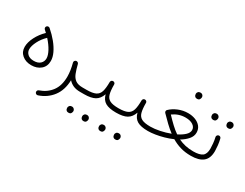

<svg xmlns="http://www.w3.org/2000/svg" viewBox="-88 -1219 2638 2068"><g transform="rotate(30 1231.0 -185.5)"><path d="M54.2 -118.2Q54.2 -174.8 87.9 -241Q121.6 -307.1 177.7 -360.8Q164.1 -374 149.9 -386.2Q141.6 -393.6 140.6 -404.8Q139.6 -416 147 -424.3Q153.8 -432.6 165.3 -433.6Q176.8 -434.6 185.1 -427.2Q240.7 -379.4 283.7 -326.7Q326.7 -273.9 350.8 -222.4Q375 -170.9 375 -125.5Q375 -58.1 329.1 -19.3Q283.2 19.5 213.4 19.5Q144 19.5 99.1 -18.3Q54.2 -56.2 54.2 -118.2ZM109.4 -121.1Q109.4 -85.4 136.2 -60.1Q163.1 -34.7 213.4 -34.7Q264.6 -34.7 292.7 -60.5Q320.8 -86.4 320.8 -126.5Q320.8 -163.6 293.2 -215.3Q265.6 -267.1 215.8 -322.3Q166 -274.4 137.7 -218Q109.4 -161.6 109.4 -121.1Z M438.5 264.2Q426.3 268.1 416.7 262.2Q407.2 256.3 403.8 246.6Q400.4 233.9 406 224.6Q411.6 215.3 420.9 212.4Q509.8 182.1 561.5 112.8Q613.3 43.5 613.3 -68.4Q613.3 -105.5 607.2 -146Q601.1 -186.5 589.8 -229.5L589.4 -231.9Q586.9 -242.2 593.3 -251.5Q599.6 -260.7 609.9 -263.2Q616.7 -264.6 623.5 -262.7Q635.7 -259.8 641.1 -248Q642.1 -245.6 643.1 -242.7Q658.2 -181.6 675.3 -138.2Q692.4 -94.7 724.1 -72Q755.9 -49.3 813.5 -49.3H814Q825.2 -49.3 833 -41.3Q840.8 -33.2 840.8 -22Q840.8 -10.7 833 -2.9Q825.2 4.9 814 4.9H813.5Q762.2 4.9 726.8 -11.2Q691.4 -27.3 667 -55.2Q663.6 68.8 601.8 149.7Q540 230.5 438.5 264.2Z M786.6 -22Q786.6 -33.2 794.7 -41.3Q802.7 -49.3 814 -49.3H862.8Q874 -49.3 882.3 -41.3Q890.6 -33.2 890.6 -22Q890.6 -10.7 882.3 -2.9Q874 4.9 862.8 4.9H814Q802.7 4.9 794.7 -2.9Q786.6 -10.7 786.6 -22Z M835.4 -22Q835.4 -33.2 843.5 -41.3Q851.6 -49.3 862.8 -49.3Q937 -49.3 974.4 -67.6Q1011.7 -85.9 1024.4 -129.2Q1037.1 -172.4 1037.1 -247.1Q1038.1 -259.8 1046.6 -267.1Q1055.2 -274.4 1066.4 -273.4Q1077.6 -272.9 1085.2 -264.6Q1092.8 -256.3 1091.8 -245.1Q1091.8 -171.9 1103.5 -129.2Q1115.2 -86.4 1150.9 -67.9Q1186.5 -49.3 1258.3 -49.3H1258.8Q1270 -49.3 1277.8 -41.3Q1285.6 -33.2 1285.6 -22Q1285.6 -10.7 1277.8 -2.9Q1270 4.9 1258.8 4.9H1258.3Q1172.4 4.9 1127 -21.2Q1081.5 -47.4 1064.9 -110.8Q1043 -47.4 996.6 -21.2Q950.2 4.9 862.8 4.9Q851.6 4.9 843.5 -2.9Q835.4 -10.7 835.4 -22ZM964.4 218.3Q964.4 204.6 974.6 193.4Q984.9 182.1 1002.4 182.1Q1024.9 182.1 1034.7 198.7Q1041 207.5 1041 218.8Q1041 231 1033 245.1Q1024.9 259.3 1002 259.3Q986.8 259.3 978.5 252.2Q970.2 245.1 967.3 235.8Q964.4 227.1 964.4 218.3ZM778.8 220.7Q778.8 207 789.1 195.8Q799.3 184.6 816.9 184.6Q828.6 184.6 836.4 189.5Q844.2 194.3 849.1 201.2Q855.5 211.9 855.5 221.2Q855.5 233.9 847.4 247.8Q839.4 261.7 816.4 261.7Q800.8 261.7 792.7 254.6Q784.7 247.6 781.2 238.3Q778.8 229.5 778.8 220.7Z M1231.4 -22Q1231.4 -33.2 1239.5 -41.3Q1247.6 -49.3 1258.8 -49.3Q1333 -49.3 1370.4 -67.6Q1407.7 -85.9 1420.4 -129.2Q1433.1 -172.4 1433.1 -247.1Q1434.1 -259.8 1442.6 -267.1Q1451.2 -274.4 1462.4 -273.4Q1473.6 -272.9 1481.2 -264.6Q1488.8 -256.3 1487.8 -245.1Q1487.8 -171.9 1499.5 -129.2Q1511.2 -86.4 1546.9 -67.9Q1582.5 -49.3 1654.3 -49.3H1654.8Q1666 -49.3 1673.8 -41.3Q1681.6 -33.2 1681.6 -22Q1681.6 -10.7 1673.8 -2.9Q1666 4.9 1654.8 4.9H1654.3Q1568.4 4.9 1522.9 -21.2Q1477.5 -47.4 1460.9 -110.8Q1439 -47.4 1392.6 -21.2Q1346.2 4.9 1258.8 4.9Q1247.6 4.9 1239.5 -2.9Q1231.4 -10.7 1231.4 -22ZM1360.4 218.3Q1360.4 204.6 1370.6 193.4Q1380.9 182.1 1398.4 182.1Q1420.9 182.1 1430.7 198.7Q1437 207.5 1437 218.8Q1437 231 1429 245.1Q1420.9 259.3 1397.9 259.3Q1382.8 259.3 1374.5 252.2Q1366.2 245.1 1363.3 235.8Q1360.4 227.1 1360.4 218.3ZM1174.8 220.7Q1174.8 207 1185.1 195.8Q1195.3 184.6 1212.9 184.6Q1224.6 184.6 1232.4 189.5Q1240.2 194.3 1245.1 201.2Q1251.5 211.9 1251.5 221.2Q1251.5 233.9 1243.4 247.8Q1235.4 261.7 1212.4 261.7Q1196.8 261.7 1188.7 254.6Q1180.7 247.6 1177.2 238.3Q1174.8 229.5 1174.8 220.7Z M1627.4 -22Q1627.4 -33.2 1635.5 -41.3Q1643.6 -49.3 1654.8 -49.3Q1706.1 -49.3 1770.3 -62.5Q1834.5 -75.7 1893.6 -98.1Q1850.6 -130.4 1808.3 -170.9Q1766.1 -211.4 1721.2 -257.8Q1712.4 -267.6 1715.3 -280.8Q1716.8 -288.6 1722.2 -293.9Q1761.2 -332 1818.4 -355.7Q1875.5 -379.4 1939 -379.4Q1987.8 -379.4 2029.1 -363.3Q2070.3 -347.2 2095.2 -316.4Q2120.1 -285.6 2120.1 -241.2Q2120.1 -196.3 2087.2 -158Q2054.2 -119.6 2002.9 -89.4Q2043.5 -69.8 2088.9 -59.6Q2134.3 -49.3 2188.5 -49.3H2189Q2200.2 -49.3 2208 -41.3Q2215.8 -33.2 2215.8 -22Q2215.8 -10.7 2208 -2.9Q2200.2 4.9 2189 4.9H2188.5Q2117.7 4.9 2058.8 -12.5Q2000 -29.8 1947.8 -61.5Q1899.4 -40 1847.2 -25.4Q1794.9 -10.7 1745.1 -2.9Q1695.3 4.9 1654.8 4.9Q1643.6 4.9 1635.5 -2.9Q1627.4 -10.7 1627.4 -22ZM1937.5 -324.2Q1853 -324.2 1782.2 -272.9Q1827.1 -225.1 1867.4 -187.3Q1907.7 -149.4 1948.2 -121.6Q1999 -146.5 2032 -177.2Q2064.9 -208 2064.9 -241.2Q2064.9 -277.8 2030.5 -301Q1996.1 -324.2 1937.5 -324.2ZM1903.3 -601.6Q1903.3 -614.7 1913.6 -626Q1923.8 -637.2 1941.9 -637.2Q1963.4 -637.2 1974.1 -620.6Q1980 -611.3 1980 -600.6Q1980 -588.4 1971.9 -574.2Q1963.9 -560.1 1940.9 -560.1Q1925.8 -560.1 1917.5 -567.4Q1909.2 -574.7 1906.2 -584Q1903.3 -592.3 1903.3 -601.6Z M2162.1 -22Q2162.1 -33.2 2169.9 -41.3Q2177.7 -49.3 2189 -49.3Q2264.6 -49.3 2300 -74.5Q2335.4 -99.6 2335.4 -168.5Q2335.4 -190.9 2331.8 -230.5Q2328.1 -270 2319.8 -304.2Q2317.9 -315.4 2324.7 -324.7Q2331.5 -334 2342.3 -335.9Q2353.5 -337.9 2362.5 -331.3Q2371.6 -324.7 2373.5 -313.5Q2382.8 -276.9 2387 -235.6Q2391.1 -194.3 2391.1 -168.5Q2391.1 -78.1 2340.1 -36.6Q2289.1 4.9 2189 4.9Q2177.7 4.9 2169.9 -2.9Q2162.1 -10.7 2162.1 -22ZM2353.5 -494.1Q2353.5 -507.8 2363.8 -519Q2374 -530.3 2391.6 -530.3Q2414.1 -530.3 2423.8 -513.7Q2430.2 -504.9 2430.2 -493.7Q2430.2 -481.4 2422.1 -467.3Q2414.1 -453.1 2391.1 -453.1Q2376 -453.1 2367.7 -460.2Q2359.4 -467.3 2356.4 -476.6Q2353.5 -485.4 2353.5 -494.1ZM2168 -491.7Q2168 -505.4 2178.2 -516.6Q2188.5 -527.8 2206.1 -527.8Q2217.8 -527.8 2225.6 -522.9Q2233.4 -518.1 2238.3 -511.2Q2244.6 -500.5 2244.6 -491.2Q2244.6 -478.5 2236.6 -464.6Q2228.5 -450.7 2205.6 -450.7Q2189.9 -450.7 2181.9 -457.8Q2173.8 -464.8 2170.4 -474.1Q2168 -482.9 2168 -491.7Z"/></g></svg>

Font: Mikhak-DS1-FD Light
Style: Regular
Weight: 300
Designer: Amin Abedi
Version: Version 3.2